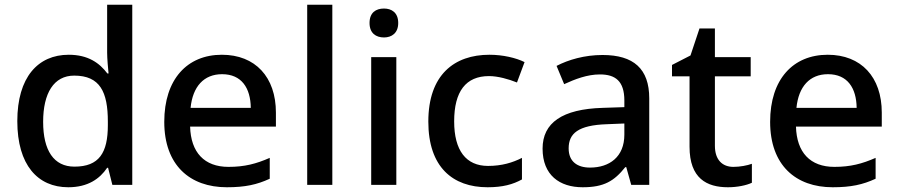

<svg xmlns="http://www.w3.org/2000/svg" viewBox="-20 -780 3790 810"><path d="M268 10C351 10 401 -26 432 -72H436L454 0H538V-760H432V-558C432 -533 436 -489 438 -470H433C400 -514 352 -549 270 -549C140 -549 53 -454 53 -269C53 -84 139 10 268 10ZM294 -77C207 -77 162 -145 162 -266C162 -387 207 -461 293 -461C402 -461 435 -392 435 -267V-252C435 -135 398 -77 294 -77Z M916 -549C770 -549 673 -446 673 -266C673 -83 781 10 937 10C1014 10 1064 -1 1118 -26V-114C1061 -89 1012 -76 944 -76C842 -76 785 -137 782 -246H1144V-305C1144 -455 1057 -549 916 -549ZM917 -467C999 -467 1037 -409 1038 -325H784C793 -415 840 -467 917 -467Z M1382 0V-760H1276V0Z M1600 -744C1566 -744 1539 -727 1539 -683C1539 -640 1566 -622 1600 -622C1632 -622 1660 -640 1660 -683C1660 -727 1632 -744 1600 -744ZM1652 -539H1546V0H1652Z M2037 10C2101 10 2144 -2 2182 -23V-114C2143 -94 2097 -80 2039 -80C1946 -80 1896 -145 1896 -268C1896 -394 1945 -459 2043 -459C2081 -459 2126 -446 2161 -432L2193 -518C2157 -536 2101 -549 2045 -549C1897 -549 1787 -465 1787 -267C1787 -75 1890 10 2037 10Z M2522 -548C2446 -548 2378 -528 2328 -502L2360 -425C2406 -446 2457 -466 2511 -466C2576 -466 2614 -438 2614 -356V-328L2523 -325C2352 -320 2269 -262 2269 -153C2269 -41 2341 10 2438 10C2528 10 2571 -16 2618 -75H2622L2643 0H2719V-365C2719 -490 2653 -548 2522 -548ZM2541 -256 2614 -259V-212C2614 -118 2551 -73 2469 -73C2416 -73 2379 -98 2379 -154C2379 -217 2419 -252 2541 -256Z M3074 -76C3028 -76 2996 -105 2996 -165V-458H3147V-539H2996V-660H2931L2893 -546L2815 -506V-458H2889V-161C2889 -27 2962 10 3051 10C3090 10 3129 2 3152 -9V-89C3133 -82 3102 -76 3074 -76Z M3472 -549C3326 -549 3229 -446 3229 -266C3229 -83 3337 10 3493 10C3570 10 3620 -1 3674 -26V-114C3617 -89 3568 -76 3500 -76C3398 -76 3341 -137 3338 -246H3700V-305C3700 -455 3613 -549 3472 -549ZM3473 -467C3555 -467 3593 -409 3594 -325H3340C3349 -415 3396 -467 3473 -467Z"/></svg>

Font: Noto Sans Canadian Aboriginal Medium
Style: Regular
Weight: 500
Designer: Monotype Design Team, Typotheque's Kevin King
Foundry: Monotype Imaging Inc.
Version: Version 2.004